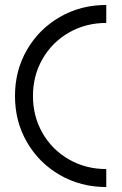

<svg xmlns="http://www.w3.org/2000/svg" viewBox="-20 -740 493 774"><path d="M40.4 -353Q40.4 -456 88.9 -539.5Q137.4 -623 221.4 -671.5Q305.4 -720 408.4 -720V-647.5Q325.5 -647.5 257.9 -608.7Q190.4 -570 151.7 -502.8Q112.9 -435.7 112.9 -353Q112.9 -270.3 151.7 -203.2Q190.4 -136 258 -97.3Q325.5 -58.5 408.4 -58.5V14Q305.4 14 221.4 -34.5Q137.4 -83 88.9 -166.5Q40.4 -250 40.4 -353Z"/></svg>

Font: Lineal Thin
Style: Regular
Weight: 200
Designer: Created by Frank Adebiaye with contributions from Anton Moglia & Ariel Martín Pérez
Created by Frank ADEBIAYE with FontF
Foundry: Velvetyne Type Foundry
Version: Version 2.000;Glyphs 3.2 (3227)